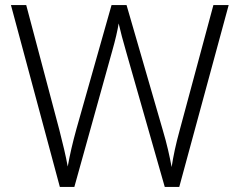

<svg xmlns="http://www.w3.org/2000/svg" viewBox="-20 -734 940 754"><path d="M878 -714H818L686 -224C670 -166 661 -123 654 -78C646 -121 636 -167 619 -224L477 -714H418L280 -227C265 -173 254 -125 246 -80C238 -124 227 -169 213 -224L83 -714H23L215 0H272L421 -535C433 -577 442 -616 446 -642C452 -615 463 -573 477 -525L627 0H684Z"/></svg>

Font: Noto Sans Malayalam Light
Style: Regular
Weight: 300
Designer: Jelle Bosma - Monotype Design Team
Foundry: Monotype Imaging Inc.
Version: Version 2.104